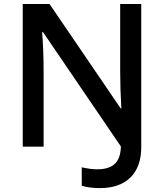

<svg xmlns="http://www.w3.org/2000/svg" viewBox="-20 -734 822 961"><path d="M389.2 195.8V103.5Q415 108.9 431.9 111.1Q448.7 113.3 467.3 113.3Q527.3 113.3 555.7 85Q584 56.6 585 -1L195.3 -573.2H190.9Q198.2 -478.5 198.2 -387.2V0H93.8V-713.9H228L584 -191.4H587.4Q581.5 -291 581.5 -376.5V-713.9H687V2Q687 100.6 633.1 154.1Q579.1 207.5 479.5 207.5Q428.2 207.5 389.2 195.8Z"/></svg>

Font: Viking Open Sans Light
Style: Bold
Weight: 600
Foundry: Ascender Corporation
Version: Version 2.001